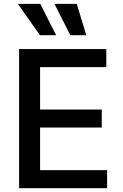

<svg xmlns="http://www.w3.org/2000/svg" viewBox="-20 -984 643 1004"><path d="M79.9 0V-727.3H535.9V-632.8H189.6V-411.2H512.1V-317.1H189.6V-94.5H540.1V0ZM188.6 -800.1 73.5 -963.8H190.7L273.4 -800.1ZM347.7 -800.1 264.6 -963.8H381.4L431.1 -800.1Z"/></svg>

Font: InterMG Medium
Style: Regular
Weight: 500
Designer: Rasmus Andersson
Foundry: rsms
Version: Version 3.019;December 26, 2023;FontCreator 15.0.0.2955 64-b